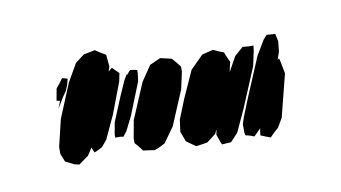

<svg xmlns="http://www.w3.org/2000/svg" viewBox="-37 -483 624 351"><g transform="rotate(-10 274.5 -307.5)"><path d="M165 -292 145 -249 135 -237 125 -232 120 -230 117 -237 116 -240 113 -235 107 -226 89 -213 80 -215 64 -223 58 -238V-251L70 -301L96 -364L115 -397L132 -410L143 -412L153 -414L162 -408L172 -402L173 -391L174 -380L171 -371L178 -377L184 -371L190 -365L187 -350ZM468 -233 458 -216 450 -209 442 -201 434 -204 424 -208 425 -216 426 -221 413 -208 405 -211 397 -213 396 -219V-234L400 -246L412 -276L444 -352L460 -379L467 -387L483 -386L486 -372L484 -353L479 -338L482 -341L484 -333L488 -312ZM296 -316 269 -252 249 -224 237 -218 229 -215 216 -217 208 -218 202 -226 195 -234V-243L201 -276L229 -342L248 -370L268 -379L281 -376L289 -374L296 -366L303 -357V-348ZM433 -335 402 -261 383 -220 369 -205 352 -204 350 -209 345 -223 347 -233 348 -235 343 -225 326 -212 313 -210 305 -209 295 -216 288 -221 285 -229 281 -240 284 -262 298 -297 321 -348 345 -372 361 -376 366 -377 377 -372 385 -369 387 -363 393 -350 391 -342 389 -332 404 -359 420 -373 431 -372H440L439 -363ZM81 -340 69 -320 74 -333V-334L68 -335L70 -346L72 -357L80 -367L85 -374L93 -372L95 -371L92 -360L88 -350L81 -340ZM197 -284 184 -258 177 -249 172 -250H162V-256L166 -278L185 -324L197 -351L200 -356L203 -361V-359L210 -367L218 -366L223 -365V-359L221 -344Z"/></g></svg>

Font: Rubik Marker Hatch
Style: Regular
Weight: 400
Designer: Hubert and Fischer, NaN
Foundry: Hubert & Fischer, NaN
Version: Version 2.200